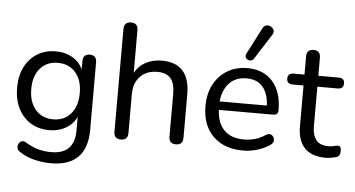

<svg xmlns="http://www.w3.org/2000/svg" viewBox="-59 -876 2171 1175"><g transform="rotate(5 1026.0 -289.0)"><path d="M281 -80Q349 -80 389.5 -127Q430 -174 430 -254Q430 -334 389.5 -380.5Q349 -427 281 -427Q213 -427 172.5 -380.5Q132 -334 132 -254Q132 -174 172.5 -127Q213 -80 281 -80ZM292 189Q238 189 188.5 176.5Q139 164 100 138Q84 130 80.5 116.5Q77 103 82 90.5Q87 78 98.5 72Q110 66 124 73Q168 100 206.5 110.5Q245 121 287 121Q430 121 430 -25V-108Q409 -63 364.5 -37.5Q320 -12 264 -12Q197 -12 148 -42.5Q99 -73 72 -127.5Q45 -182 45 -254Q45 -327 72 -381Q99 -435 148 -465.5Q197 -496 264 -496Q320 -496 364 -470.5Q408 -445 429 -400V-450Q429 -494 471 -494Q513 -494 513 -450V-36Q513 76 457 132.5Q401 189 292 189Z M705 7Q662 7 662 -37V-668Q662 -712 705 -712Q748 -712 748 -668V-407Q773 -451 816.5 -473.5Q860 -496 913 -496Q1086 -496 1086 -303V-37Q1086 7 1043 7Q1000 7 1000 -37V-298Q1000 -364 974 -394.5Q948 -425 892 -425Q826 -425 787 -384.5Q748 -344 748 -276V-37Q748 7 705 7Z M1473 -556Q1464 -543 1449 -544Q1434 -545 1425.5 -556.5Q1417 -568 1425 -584L1508 -745Q1517 -763 1532 -766Q1547 -769 1560 -761.5Q1573 -754 1578 -740Q1583 -726 1572 -711ZM1455 9Q1338 9 1270.5 -58.5Q1203 -126 1203 -242Q1203 -318 1233 -375Q1263 -432 1316.5 -464Q1370 -496 1439 -496Q1538 -496 1594.5 -432Q1651 -368 1651 -256Q1651 -226 1621 -226H1287Q1291 -144 1334 -101.5Q1377 -59 1455 -59Q1489 -59 1522.5 -68Q1556 -77 1587 -99Q1609 -111 1623.5 -100.5Q1638 -90 1638.5 -71Q1639 -52 1618 -39Q1586 -17 1542.5 -4Q1499 9 1455 9ZM1287 -278H1577Q1574 -351 1539.5 -392Q1505 -433 1440 -433Q1372 -433 1333 -390.5Q1294 -348 1287 -278Z M1964 9Q1876 9 1833 -37Q1790 -83 1790 -169V-420H1724Q1687 -420 1687 -454Q1687 -487 1724 -487H1790V-598Q1790 -642 1833 -642Q1875 -642 1875 -598V-487H1999Q2036 -487 2036 -454Q2036 -420 1999 -420H1875V-177Q1875 -122 1898.5 -92.5Q1922 -63 1976 -63Q1994 -63 2007.5 -67Q2021 -71 2031 -71Q2040 -72 2046 -65Q2052 -58 2052 -40Q2052 -27 2047.5 -17Q2043 -7 2031 -2Q2019 2 1999 5.5Q1979 9 1964 9Z"/></g></svg>

Font: Chiron GoRound TC N
Style: Regular
Weight: 350
Designer: Ryoko NISHIZUKA 西塚涼子 (kana, bopomofo & ideographs); Paul D. Hunt (Latin, Greek & Cyrillic); Sandoll Communications 산돌커뮤니
Foundry: Adobe
Version: Version 1.000;hotconv 1.1.1;makeotfexe 2.6.0